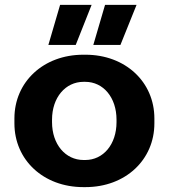

<svg xmlns="http://www.w3.org/2000/svg" viewBox="-20 -755 691 786"><path d="M178 -571H290L355 -735H226ZM362 -571H473L539 -735H410ZM321 11H330C493 11 612 -100 612 -250V-270C612 -420 493 -531 330 -531H321C158 -531 39 -420 39 -270V-250C39 -100 158 11 321 11ZM322 -100C248 -100 193 -164 193 -255V-265C193 -356 248 -420 322 -420H329C403 -420 457 -356 457 -265V-255C457 -164 403 -100 329 -100Z"/></svg>

Font: Fixel Display Bold
Style: Bold
Weight: 700
Designer: AlfaBravo + MacPaw
Foundry: Kyrylo Tkachov, Marchela Mozhyna, Serhii Makarenko, Maria Weinstein, Zakhar Kryvoshyya
Version: Version 1.211